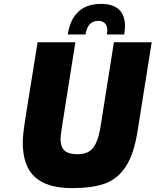

<svg xmlns="http://www.w3.org/2000/svg" viewBox="-20 -960 799 986"><path d="M97 -228Q97 -268 110 -350L173 -743H367L300 -320Q299 -310 295 -285.5Q291 -261 291 -245Q291 -206 311 -187Q331 -168 378 -168Q414 -168 436.5 -181.5Q459 -195 474 -227.5Q489 -260 498 -320L565 -743H759L687 -290Q668 -168 625.5 -104Q583 -40 518 -17Q453 6 350 6Q222 6 159.5 -50.5Q97 -107 97 -228ZM499 -940Q560 -940 591 -911Q622 -882 622 -825Q622 -813 618 -783H529Q531 -797 531 -803Q531 -829 518 -841Q505 -853 485 -853Q430 -853 419 -783H328Q340 -861 383 -900.5Q426 -940 499 -940Z"/></svg>

Font: Exo Black
Style: Italic
Weight: 900
Italic angle: -9°
Designer: Natanael Gama
Foundry: Natanael Gama
Version: Version 1.500; ttfautohint (v1.6)